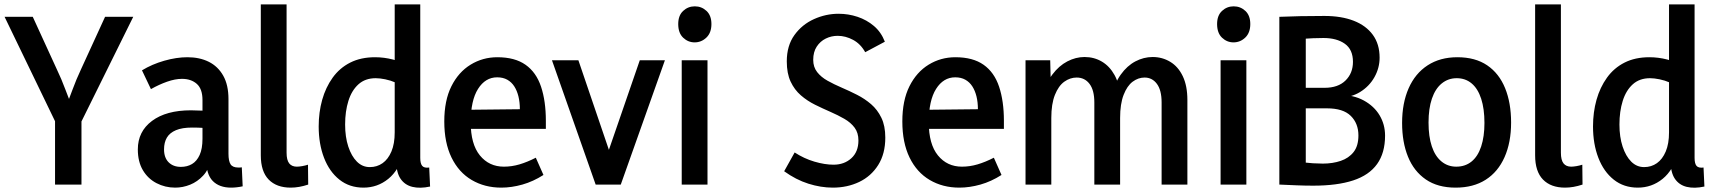

<svg xmlns="http://www.w3.org/2000/svg" viewBox="-20 -845 7850 879"><path d="M232 0V-290L1 -768H130L240 -528Q262 -482 279 -436Q296 -390 314 -345H277Q296 -391 312.5 -436Q329 -481 351 -528L461 -768H590L353 -289V0Z M924 -114 947 -113Q936 -69 910 -41Q884 -13 850.5 0.5Q817 14 782 14Q736 14 696.5 -6.5Q657 -27 634 -66Q611 -105 611 -161Q611 -243 676 -291.5Q741 -340 854 -340Q876 -340 905.5 -338.5Q935 -337 958 -332V-254Q933 -258 910.5 -259.5Q888 -261 859 -261Q814 -261 785.5 -249Q757 -237 744 -215Q731 -193 731 -161Q731 -123 752 -102Q773 -81 808 -81Q837 -81 859 -94Q881 -107 894 -135.5Q907 -164 907 -210V-387Q907 -438 881 -461Q855 -484 813 -484Q782 -484 745 -471Q708 -458 671 -437L630 -523Q676 -551 732 -567Q788 -583 838 -583Q894 -583 936 -562Q978 -541 1002 -498.5Q1026 -456 1026 -391V-141Q1026 -108 1035.5 -93Q1045 -78 1071 -78Q1074 -78 1078.5 -78Q1083 -78 1087 -79L1091 8Q1077 11 1063.5 12.5Q1050 14 1038 14Q984 14 954 -16.5Q924 -47 924 -114Z M1174 -134V-825H1292V-146Q1292 -112 1304 -97Q1316 -82 1339 -82Q1349 -82 1363.5 -84.5Q1378 -87 1390 -91L1391 0Q1370 7 1350 10.5Q1330 14 1311 14Q1246 14 1210 -23Q1174 -60 1174 -134Z M1904 -825V-122Q1904 -96 1913 -85.5Q1922 -75 1945 -78L1949 9Q1903 19 1868 10.5Q1833 2 1813.5 -27Q1794 -56 1794 -110V-147H1830Q1807 -66 1757.5 -26Q1708 14 1644 14Q1580 14 1534 -22.5Q1488 -59 1463.5 -122.5Q1439 -186 1439 -266Q1439 -331 1455 -388Q1471 -445 1503 -489.5Q1535 -534 1583.5 -558.5Q1632 -583 1697 -583Q1738 -583 1779 -572.5Q1820 -562 1866 -536L1791 -467Q1768 -477 1743.5 -482Q1719 -487 1700 -487Q1652 -487 1621 -459Q1590 -431 1575 -383Q1560 -335 1560 -275Q1560 -218 1574.5 -174Q1589 -130 1614 -105Q1639 -80 1673 -80Q1706 -80 1731.5 -98Q1757 -116 1772 -151.5Q1787 -187 1787 -239V-825Z M2275 14Q2199 14 2139.5 -21Q2080 -56 2047 -124Q2014 -192 2014 -289Q2014 -385 2046.5 -450Q2079 -515 2134.5 -549Q2190 -583 2257 -583Q2337 -583 2386 -548.5Q2435 -514 2457 -448Q2479 -382 2479 -292V-255H2080L2082 -342L2360 -345Q2360 -377 2353.5 -403.5Q2347 -430 2334.5 -449.5Q2322 -469 2302.5 -480Q2283 -491 2256 -491Q2202 -491 2168.5 -438Q2135 -385 2135 -285Q2135 -185 2177 -133.5Q2219 -82 2287 -82Q2323 -82 2358.5 -92.5Q2394 -103 2433 -123L2468 -44Q2421 -14 2371.5 0Q2322 14 2275 14Z M2909 -569H3024L2822 0H2707L2507 -569H2628L2785 -108H2750Z M3101 0V-569H3219V0ZM3160 -651Q3130 -651 3107.5 -672.5Q3085 -694 3085 -735Q3085 -774 3107.5 -795Q3130 -816 3161 -816Q3192 -816 3214.5 -795Q3237 -774 3237 -735Q3237 -695 3214 -673Q3191 -651 3160 -651Z M3793 14Q3738 14 3681 -4Q3624 -22 3570 -61L3618 -147Q3661 -119 3708.5 -105Q3756 -91 3796 -91Q3845 -91 3877.5 -120.5Q3910 -150 3910 -202Q3910 -237 3892.5 -260.5Q3875 -284 3845.5 -301Q3816 -318 3781.5 -333Q3747 -348 3711.5 -365.5Q3676 -383 3646.5 -408.5Q3617 -434 3599.5 -471.5Q3582 -509 3582 -564Q3582 -636 3617 -684.5Q3652 -733 3706.5 -757.5Q3761 -782 3819 -782Q3864 -782 3906 -768Q3948 -754 3981 -726Q4014 -698 4031 -654L3941 -606Q3920 -644 3885.5 -662.5Q3851 -681 3815 -681Q3786 -681 3760.5 -668.5Q3735 -656 3719 -631.5Q3703 -607 3703 -571Q3703 -538 3721 -515Q3739 -492 3768.5 -475.5Q3798 -459 3833 -444Q3868 -429 3903.5 -411Q3939 -393 3968 -368Q3997 -343 4015 -306Q4033 -269 4033 -215Q4033 -141 4000.5 -89.5Q3968 -38 3913.5 -12Q3859 14 3793 14Z M4372 14Q4296 14 4236.5 -21Q4177 -56 4144 -124Q4111 -192 4111 -289Q4111 -385 4143.5 -450Q4176 -515 4231.5 -549Q4287 -583 4354 -583Q4434 -583 4483 -548.5Q4532 -514 4554 -448Q4576 -382 4576 -292V-255H4177L4179 -342L4457 -345Q4457 -377 4450.5 -403.5Q4444 -430 4431.5 -449.5Q4419 -469 4399.5 -480Q4380 -491 4353 -491Q4299 -491 4265.5 -438Q4232 -385 4232 -285Q4232 -185 4274 -133.5Q4316 -82 4384 -82Q4420 -82 4455.5 -92.5Q4491 -103 4530 -123L4565 -44Q4518 -14 4468.5 0Q4419 14 4372 14Z M5416 0H5298V-376Q5298 -432 5276.5 -461Q5255 -490 5220 -490Q5191 -490 5165.5 -471Q5140 -452 5124 -410.5Q5108 -369 5108 -305V0H4990V-376Q4990 -432 4968 -461Q4946 -490 4909 -490Q4879 -490 4852.5 -471Q4826 -452 4809.5 -410.5Q4793 -369 4793 -305V0H4675V-569H4788L4792 -405H4754Q4768 -464 4798 -504Q4828 -544 4866.5 -564Q4905 -584 4945 -584Q4989 -584 5024.5 -563Q5060 -542 5082.5 -501.5Q5105 -461 5108 -402H5067Q5082 -463 5111 -503.5Q5140 -544 5178 -564Q5216 -584 5257 -584Q5301 -584 5337.5 -562Q5374 -540 5395 -496Q5416 -452 5416 -387Z M5568 0V-569H5686V0ZM5627 -651Q5597 -651 5574.5 -672.5Q5552 -694 5552 -735Q5552 -774 5574.5 -795Q5597 -816 5628 -816Q5659 -816 5681.5 -795Q5704 -774 5704 -735Q5704 -695 5681 -673Q5658 -651 5627 -651Z M5992 5Q5956 5 5918 3.5Q5880 2 5837 0V-768Q5884 -770 5933.5 -771Q5983 -772 6043 -772Q6121 -772 6177.5 -750Q6234 -728 6265 -685.5Q6296 -643 6296 -581Q6296 -534 6272.5 -492Q6249 -450 6207 -424Q6165 -398 6110 -398V-411Q6176 -411 6223.5 -385Q6271 -359 6296 -317Q6321 -275 6321 -224Q6321 -145 6284.5 -94Q6248 -43 6175 -19Q6102 5 5992 5ZM5958 -84 5941 -102Q5967 -99 5991.5 -97.5Q6016 -96 6036 -96Q6081 -96 6118 -108.5Q6155 -121 6177 -149Q6199 -177 6199 -225Q6199 -280 6164 -314.5Q6129 -349 6055 -349H5897V-443H6044Q6106 -443 6140 -476.5Q6174 -510 6174 -562Q6174 -618 6137 -644.5Q6100 -671 6039 -671Q6017 -671 5991.5 -670Q5966 -669 5940 -667L5958 -687Z M6776 -282Q6776 -347 6761 -393Q6746 -439 6717.5 -463Q6689 -487 6649 -487Q6610 -487 6580.5 -463Q6551 -439 6535.5 -393.5Q6520 -348 6520 -284Q6520 -220 6535 -175Q6550 -130 6579 -106Q6608 -82 6647 -82Q6688 -82 6717 -105.5Q6746 -129 6761 -174.5Q6776 -220 6776 -282ZM6898 -284Q6898 -193 6868 -125.5Q6838 -58 6781.5 -22Q6725 14 6644 14Q6562 14 6507.5 -23.5Q6453 -61 6426 -127.5Q6399 -194 6399 -282Q6399 -373 6429 -441Q6459 -509 6516 -546Q6573 -583 6652 -583Q6734 -583 6788.5 -546Q6843 -509 6870.5 -441.5Q6898 -374 6898 -284Z M7008 -134V-825H7126V-146Q7126 -112 7138 -97Q7150 -82 7173 -82Q7183 -82 7197.5 -84.5Q7212 -87 7224 -91L7225 0Q7204 7 7184 10.5Q7164 14 7145 14Q7080 14 7044 -23Q7008 -60 7008 -134Z M7738 -825V-122Q7738 -96 7747 -85.5Q7756 -75 7779 -78L7783 9Q7737 19 7702 10.5Q7667 2 7647.5 -27Q7628 -56 7628 -110V-147H7664Q7641 -66 7591.5 -26Q7542 14 7478 14Q7414 14 7368 -22.5Q7322 -59 7297.5 -122.5Q7273 -186 7273 -266Q7273 -331 7289 -388Q7305 -445 7337 -489.5Q7369 -534 7417.5 -558.5Q7466 -583 7531 -583Q7572 -583 7613 -572.5Q7654 -562 7700 -536L7625 -467Q7602 -477 7577.5 -482Q7553 -487 7534 -487Q7486 -487 7455 -459Q7424 -431 7409 -383Q7394 -335 7394 -275Q7394 -218 7408.5 -174Q7423 -130 7448 -105Q7473 -80 7507 -80Q7540 -80 7565.5 -98Q7591 -116 7606 -151.5Q7621 -187 7621 -239V-825Z"/></svg>

Font: Yaldevi SemiBold
Style: Regular
Weight: 600
Designer: Sol Matas, Rajitha Manaperi, Kosala Senevirathne
Foundry: Mooniak
Version: Version 1.100